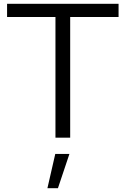

<svg xmlns="http://www.w3.org/2000/svg" viewBox="-20 -720 657 1004"><path d="M17 -631V-700H600V-631H347V0H270V-631ZM269 85H343L283 264H228Z"/></svg>

Font: Red Hat Display
Style: Regular
Weight: 400
Designer: Pentagram / MCKL
Foundry: Pentagram / MCKL
Version: Version 1.003; Red Hat Display